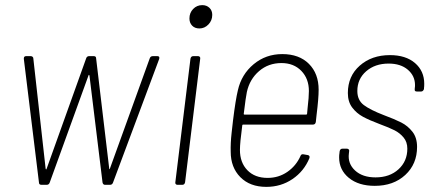

<svg xmlns="http://www.w3.org/2000/svg" viewBox="-20 -721 1696 749"><path d="M132 -9 73 -491V-493Q73 -502 82 -502H100Q104 -502 107 -499.5Q110 -497 110 -493L158 -63Q159 -60 160 -60Q161 -60 162 -63L316 -493Q317 -497 320 -499.5Q323 -502 327 -502H346Q355 -502 355 -493L406 -64Q406 -61 407 -61Q408 -61 409 -64L564 -493Q567 -502 576 -502H594Q604 -502 601 -491L421 -9Q418 0 409 0H390Q382 0 380 -9L329 -426Q328 -429 327 -429Q326 -429 325 -426L174 -9Q171 0 162 0H142Q132 0 132 -9Z M719 -649Q719 -671 733.5 -686Q748 -701 769 -701Q786 -701 797 -690.5Q808 -680 808 -663Q808 -641 793 -625.5Q778 -610 758 -610Q740 -610 729.5 -621Q719 -632 719 -649ZM664 -10 723 -492Q725 -502 734 -502H753Q757 -502 759.5 -499Q762 -496 761 -492L702 -10Q700 0 691 0H672Q668 0 665.5 -3Q663 -6 664 -10Z M1152 -112Q1155 -121 1164 -119L1181 -116Q1190 -114 1187 -104Q1166 -53 1121 -22.5Q1076 8 1019 8Q955 8 917.5 -30Q880 -68 880 -129Q879 -162 883.5 -202.5Q888 -243 889 -251Q899 -332 908 -369Q922 -431 969.5 -470.5Q1017 -510 1081 -510Q1147 -510 1185 -472Q1223 -434 1223 -371Q1223 -337 1215 -273L1212 -245Q1210 -235 1201 -235H929Q925 -235 925 -231Q916 -164 916 -136Q916 -87 945 -57Q974 -27 1024 -27Q1067 -27 1101 -50.5Q1135 -74 1152 -112ZM943 -362Q939 -344 931 -278Q930 -274 934 -274H1174Q1178 -274 1178 -278L1180 -300Q1185 -342 1185 -366Q1185 -414 1155.5 -444.5Q1126 -475 1078 -475Q1027 -475 990.5 -443.5Q954 -412 943 -362Z M1303 -107Q1303 -117 1304 -122L1305 -131Q1307 -141 1316 -141H1333Q1338 -141 1340.5 -138Q1343 -135 1342 -131L1341 -122Q1336 -83 1365 -56Q1394 -29 1445 -29Q1500 -29 1534.5 -60.5Q1569 -92 1569 -141Q1569 -167 1554.5 -184.5Q1540 -202 1519.5 -212.5Q1499 -223 1461 -237Q1421 -252 1396 -265.5Q1371 -279 1354 -301.5Q1337 -324 1337 -358Q1337 -424 1383.5 -465Q1430 -506 1501 -506Q1563 -506 1599 -475Q1635 -444 1635 -394Q1635 -383 1634 -377V-374Q1633 -370 1630 -367Q1627 -364 1623 -364H1606Q1596 -364 1598 -374V-377Q1599 -381 1599 -389Q1599 -425 1571 -449Q1543 -473 1496 -473Q1443 -473 1408.5 -443Q1374 -413 1374 -366Q1374 -330 1399.5 -311Q1425 -292 1477 -272Q1520 -256 1545.5 -243Q1571 -230 1589 -207Q1607 -184 1607 -148Q1607 -81 1561 -38.5Q1515 4 1442 4Q1379 4 1341 -27Q1303 -58 1303 -107Z"/></svg>

Font: Barlow Semi Condensed ExLight
Style: Italic
Weight: 275
Width: 4
Italic angle: -7°
Designer: Jeremy Tribby
Foundry: Tribby Type
Version: Version 1.408